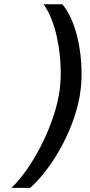

<svg xmlns="http://www.w3.org/2000/svg" viewBox="-20 -694 424 909"><path d="M186.5 -673.8C246.1 -589.8 267.6 -451.2 267.6 -349.6C267.6 -310.5 264.6 -273.4 257.8 -239.3C229.5 -83 127.9 106.4 34.2 195.3H123C216.8 112.3 326.2 -62.5 357.4 -239.3C363.3 -275.4 366.2 -310.5 366.2 -346.7C366.2 -451.2 342.8 -591.8 275.4 -673.8Z"/></svg>

Font: Sen-gleads
Style: Italic
Weight: 400
Designer: Kosal Sen, Philatype
Foundry: Philatype
Version: Version 1.004; ttfautohint (v1.8.3)